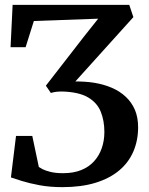

<svg xmlns="http://www.w3.org/2000/svg" viewBox="-20 -763 614 791"><path d="M237 8Q185 8 142.5 0Q100 -8 69.8 -17.5Q39.5 -27 25 -32L46 -203H113L140 -75Q144 -72 155.5 -66Q167 -60 188 -54.8Q209 -49.5 240 -49.5Q282.5 -49.5 314.2 -62.2Q346 -75 367.2 -98.2Q388.5 -121.5 399.2 -152.5Q410 -183.5 410 -219.5Q410 -265.5 395.2 -302.5Q380.5 -339.5 342.8 -361.8Q305 -384 236.5 -386Q223 -386 211.8 -384.8Q200.5 -383.5 189.5 -380L169 -410L326.5 -613L384.5 -686L119.5 -676.5L85.5 -568.5H23.5L32 -743H512.5L529.5 -692.5L290.5 -427.5Q310.5 -427.5 330 -426.2Q349.5 -425 368 -422Q408 -415.5 441 -401.2Q474 -387 498.2 -364.2Q522.5 -341.5 535.8 -310.5Q549 -279.5 549 -238.5Q549 -184.5 529.5 -139Q510 -93.5 471 -60.8Q432 -28 373.5 -10Q315 8 237 8Z"/></svg>

Font: Merriweather 28pt SemiBold
Style: Regular
Weight: 600
Version: Version 2.100